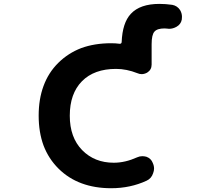

<svg xmlns="http://www.w3.org/2000/svg" viewBox="-20 -992 1040 1001"><path d="M559.6 -10.7Q474.6 -10.7 405.8 -36.1Q336.9 -61.5 285.2 -112.8Q233.4 -164.1 207 -233.4Q181.6 -302.7 181.6 -389.2Q181.6 -475.6 207 -543.9Q232.4 -613.3 283.7 -664.1Q335 -714.8 403.3 -741.2Q472.7 -766.6 559.6 -766.6Q582 -766.6 604.5 -763.7Q613.3 -763.7 614.3 -772.5Q618.2 -873 662.1 -919.9Q710 -971.7 811.5 -971.7Q843.8 -971.7 877.9 -966.8Q904.3 -961.9 918.9 -939.5Q928.7 -922.9 928.7 -904.3Q928.7 -896.5 927.7 -889.6Q922.9 -865.2 900.4 -852.5Q881.8 -841.8 861.3 -841.8Q856.4 -841.8 851.6 -842.8Q844.7 -843.8 837.9 -843.8Q799.8 -843.8 785.2 -827.1Q770.5 -810.5 770.5 -761.7V-655.3Q770.5 -627.9 747.1 -613.3Q732.4 -605.5 718.8 -605.5Q707 -605.5 696.3 -610.4Q639.6 -632.8 585 -632.8Q470.7 -632.8 407.2 -568.4Q343.8 -503.9 343.8 -388.7Q343.8 -275.4 408.2 -209.5Q472.7 -143.6 573.2 -143.6Q632.8 -143.6 695.3 -171.9Q708 -177.7 721.7 -177.7Q732.4 -177.7 743.2 -174.8Q767.6 -166 776.4 -142.6Q783.2 -127.9 783.2 -113.3Q783.2 -101.6 778.3 -88.9Q769.5 -61.5 744.1 -49.8Q659.2 -10.7 559.6 -10.7Z"/></svg>

Font: Rounded-X Mgen+ 2m bold
Style: Bold
Weight: 700
Designer: [Source Han Sans]
Ryoko NISHIZUKA  (kana & ideographs); Paul D. Hunt (Latin, Greek & Cyrillic); Wenlong ZHANG  (bopomofo
Version: Version 1.059.20150602